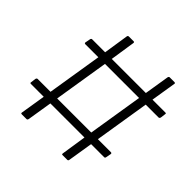

<svg xmlns="http://www.w3.org/2000/svg" viewBox="-160 -757 900 900"><g transform="rotate(45 290.0 -306.5)"><path d="M105 0Q97 0 99 -7L119 -131H34Q27 -131 29 -138L32 -162Q34 -170 40 -170H125L169 -443H83Q76 -443 77 -450L82 -476Q84 -482 89 -482H175L194 -606Q195 -613 202 -613H233Q239 -613 238 -606L219 -482H445L465 -606Q467 -613 472 -613H503Q511 -613 509 -606L489 -482H575Q581 -482 579 -475L576 -451Q574 -443 568 -443H483L439 -170H525Q532 -170 531 -163L526 -137Q525 -131 519 -131H433L413 -7Q412 0 406 0H374Q369 0 370 -7L389 -131H163L143 -7Q141 0 136 0ZM169 -170H395L439 -443H213Z"/></g></svg>

Font: Sofia Sans ExtraLight
Style: Italic
Weight: 250
Italic angle: -9°
Version: Version 4.100-B